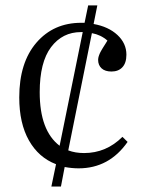

<svg xmlns="http://www.w3.org/2000/svg" viewBox="-20 -659 529 706"><path d="M168.9 26.9 186 -55.2Q122.1 -79.6 86.4 -142.6Q50.8 -205.6 50.8 -300.8Q50.8 -428.7 113.8 -502Q176.8 -575.2 278.8 -575.2H291L304.2 -639.2H337.9L324.2 -570.8Q378.9 -561 411.9 -530.3Q444.8 -499.5 444.8 -458Q444.8 -427.7 430.2 -411.9Q415.5 -396 390.1 -396Q366.2 -396 353.5 -407.7Q340.8 -419.4 340.8 -439Q340.8 -441.9 341.3 -444.6Q341.8 -447.3 342.3 -449.7Q342.8 -452.1 344.2 -455.6Q345.7 -459 346.4 -461.4Q347.2 -463.9 349.6 -468Q352.1 -472.2 353.3 -474.6Q354.5 -477.1 357.9 -482.4Q361.3 -487.8 363 -490.5Q364.7 -493.2 368.9 -499.8Q373 -506.3 375 -509.8Q350.6 -531.2 317.9 -537.1L231 -106Q256.8 -96.2 289.1 -96.2Q370.6 -96.2 430.2 -155.8L449.2 -137.2Q381.3 -40 269 -40Q244.6 -40 217.8 -44.9L204.1 26.9ZM126 -319.8Q126 -178.7 199.2 -123L284.2 -541H277.8Q209.5 -541 167.7 -485.6Q126 -430.2 126 -319.8Z"/></svg>

Font: Literata Light
Style: Regular
Weight: 300
Designer: Latin by Veronika Burian and Jose Scaglione. Greek by Irene Vlachou. Cyrillic by Vera Evstafieva.
Foundry: TypeTogether
Version: Version 3.021